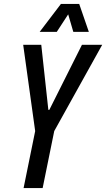

<svg xmlns="http://www.w3.org/2000/svg" viewBox="-20 -957 540 977"><path d="M100 0 159 -290 98 -729H190L226 -398H231L397 -729H500L256 -290L197 0ZM182 -795 290 -937H383L432 -795H353L327 -884L269 -795Z"/></svg>

Font: Mona Sans Condensed Medium
Style: Italic
Weight: 500
Width: 3
Italic angle: -11.7°
Designer: Deni Anggara
Foundry: GitHub
Version: Version 1.001; ttfautohint (v1.8.4.7-5d5b);gftools[0.9.31]